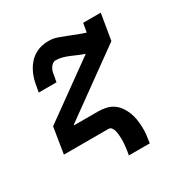

<svg xmlns="http://www.w3.org/2000/svg" viewBox="-160 -659 921 955"><g transform="rotate(-30 300.0 -181.5)"><path d="M309 165Q311 153 313 141.5Q315 130 316 118.5Q317 107 318 96Q319 85 318.5 73.5Q318 62 317 50.5Q316 39 313.5 28.5Q311 18 304.5 9Q298 0 287 0H31L55 -149L376 -380Q358 -386 340.5 -393.5Q323 -401 305.5 -408.5Q288 -416 269 -421.5Q250 -427 230 -427Q220 -427 211.5 -420.5Q203 -414 198 -405.5Q193 -397 190 -387.5Q187 -378 186 -368L179 -330H77L84 -368Q87 -388 93.5 -408Q100 -428 110 -446.5Q120 -465 134.5 -481Q149 -497 168 -508Q187 -519 207 -523.5Q227 -528 247 -528Q273 -528 296 -520Q319 -512 341.5 -503Q364 -494 387 -485Q410 -476 433 -469L442 -520H543L518 -371L149 -105L148 -101H286Q309 -101 331 -96Q353 -91 370.5 -79Q388 -67 400.5 -49.5Q413 -32 421 -12Q429 8 432.5 29.5Q436 51 437 73.5Q438 96 435.5 119Q433 142 429 165Z"/></g></svg>

Font: Iosevka Etoile
Style: Bold Italic
Weight: 700
Italic angle: -9°
Designer: Belleve Invis
Foundry: Belleve Invis
Version: Version 28.1.0; ttfautohint (v1.8.4)